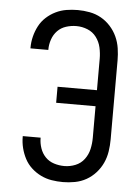

<svg xmlns="http://www.w3.org/2000/svg" viewBox="-53 -785 607 835"><g transform="rotate(5 250.0 -367.5)"><path d="M253 8Q228 8 203.5 4Q179 0 156.5 -11Q134 -22 115.5 -39Q97 -56 85.5 -78Q74 -100 68 -124Q62 -148 62 -173V-176H140V-174Q140 -152 147.5 -130Q155 -108 170.5 -92Q186 -76 208 -69Q230 -62 253 -62Q278 -62 301.5 -71.5Q325 -81 340 -101Q355 -121 360.5 -145.5Q366 -170 366 -195V-333H194V-403H366V-540Q366 -565 360.5 -589.5Q355 -614 340 -634Q325 -654 301.5 -663.5Q278 -673 253 -673Q230 -673 208 -666Q186 -659 170.5 -643Q155 -627 147.5 -605Q140 -583 140 -561V-559H62V-562Q62 -587 68 -611Q74 -635 85.5 -657Q97 -679 115.5 -696Q134 -713 156.5 -724Q179 -735 203.5 -739Q228 -743 253 -743Q279 -743 305.5 -738Q332 -733 355 -720Q378 -707 396 -687Q414 -667 425 -643Q436 -619 440 -592.5Q444 -566 444 -540V-195Q444 -169 440 -142.5Q436 -116 425 -92Q414 -68 396 -48Q378 -28 355 -15Q332 -2 305.5 3Q279 8 253 8Z"/></g></svg>

Font: Iosevka SS18
Style: Regular
Weight: 400
Monospace: yes
Designer: Belleve Invis
Foundry: Belleve Invis
Version: Version 25.1.1; ttfautohint (v1.8.4)